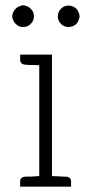

<svg xmlns="http://www.w3.org/2000/svg" viewBox="-20 -704 336 724"><path d="M228 -38H223H215C212 -38 207 -39 200 -39C193 -39 185 -40 176 -40V-498H128H56V-478C56 -467 63 -461 76 -460H81C83 -460 85 -459 88 -459H104C111 -459 119 -458 128 -458V-40C116 -40 106 -38 98 -38H82H76C63 -37 56 -31 56 -20V0H128H176H248V-20C248 -31 241 -37 228 -38ZM108 -642C108 -648 107 -653 105 -658C103 -663 100 -667 96 -671C92 -675 88 -678 83 -680C78 -682 72 -684 67 -684C62 -684 57 -682 52 -680C47 -678 43 -675 39 -671C35 -667 32 -663 30 -658C28 -653 26 -648 26 -642C26 -637 28 -632 30 -627C32 -622 35 -618 39 -614C43 -610 47 -607 52 -605C57 -603 62 -602 67 -602C72 -602 78 -603 83 -605C88 -607 92 -610 96 -614C100 -618 103 -622 105 -627C107 -632 108 -637 108 -642ZM280 -642C280 -648 278 -653 276 -658C274 -663 272 -667 268 -671C264 -675 259 -678 254 -680C249 -682 244 -683 239 -683C233 -683 228 -682 223 -680C218 -678 214 -675 210 -671C206 -667 203 -663 201 -658C199 -653 198 -648 198 -642C198 -637 199 -632 201 -627C203 -622 206 -618 210 -614C214 -610 218 -607 223 -605C228 -603 232 -602 238 -602C243 -602 249 -603 254 -605C259 -607 264 -610 268 -614C272 -618 274 -622 276 -627C278 -632 280 -637 280 -642Z"/></svg>

Font: SVN-Aleo
Style: Light
Weight: 300
Designer: Alessio Laiso
Version: Version 1.2.2